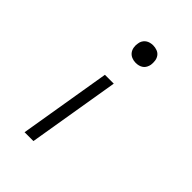

<svg xmlns="http://www.w3.org/2000/svg" viewBox="-218 -634 936 936"><g transform="rotate(45 250.0 -166.5)"><path d="M273 -417Q258 -417 245 -422.5Q232 -428 224 -438.5Q216 -449 213.5 -463.5Q211 -478 214 -492Q215 -502 220.5 -511.5Q226 -521 234.5 -527Q243 -533 253 -535.5Q263 -538 273 -538Q287 -538 300.5 -533Q314 -528 322 -517Q330 -506 332 -492Q334 -478 332 -463Q330 -453 325 -443.5Q320 -434 311.5 -428Q303 -422 293 -419.5Q283 -417 273 -417ZM129 205 208 -270H269L190 205Z"/></g></svg>

Font: Iosevka Slab Light
Style: Italic
Weight: 300
Italic angle: -9°
Monospace: yes
Designer: Belleve Invis
Foundry: Belleve Invis
Version: Version 11.1.1; ttfautohint (v1.8.3)